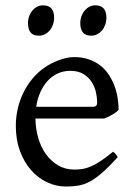

<svg xmlns="http://www.w3.org/2000/svg" viewBox="-20 -682 502 717"><path d="M242.2 -417.5Q216.8 -417.5 195.6 -407.7Q174.3 -397.9 158 -380.1Q141.6 -362.3 130.6 -337.6Q119.6 -313 115.2 -283.2H324.2Q335.4 -283.2 339.1 -286.9Q342.8 -290.5 342.8 -300.8Q342.8 -314 339.1 -333.7Q335.4 -353.5 324.5 -372.3Q313.5 -391.1 293.7 -404.3Q273.9 -417.5 242.2 -417.5ZM422.9 -272Q414.1 -262.2 399.4 -253.9Q384.8 -245.6 369.1 -239.3H112.3Q112.8 -201.2 122.8 -166.7Q132.8 -132.3 151.6 -106.2Q170.4 -80.1 197 -64.5Q223.6 -48.8 256.8 -48.8Q272 -48.8 286.4 -50.8Q300.8 -52.7 317.4 -59.6Q334 -66.4 354.2 -79.6Q374.5 -92.8 401.9 -115.2Q408.2 -111.8 412.8 -105.5Q417.5 -99.1 419.9 -95.2Q387.2 -59.6 362.5 -37.8Q337.9 -16.1 316.2 -4.4Q294.4 7.3 273.2 11Q252 14.6 227.1 14.6Q189.5 14.6 155.5 -1.5Q121.6 -17.6 95.7 -47.1Q69.8 -76.7 54.4 -118.4Q39.1 -160.2 39.1 -211.9Q39.1 -244.6 46.4 -276.4Q53.7 -308.1 67.6 -336.4Q81.5 -364.7 101.6 -388.7Q121.6 -412.6 147 -430.2Q157.7 -437.5 171.1 -444.6Q184.6 -451.7 199.2 -457Q213.9 -462.4 228.3 -465.6Q242.7 -468.8 255.9 -468.8Q287.6 -468.8 312.5 -460Q337.4 -451.2 356 -436.3Q374.5 -421.4 387.2 -401.6Q399.9 -381.8 408 -359.9Q416 -337.9 419.4 -315.2Q422.9 -292.5 422.9 -272ZM377.4 -615.7Q377.4 -602.1 373 -589.8Q368.7 -577.6 361.1 -568.6Q353.5 -559.6 343.3 -554.2Q333 -548.8 320.8 -548.8Q298.8 -548.8 289.3 -561Q279.8 -573.2 279.8 -595.7Q279.8 -609.4 284.2 -621.6Q288.6 -633.8 296.4 -642.8Q304.2 -651.9 314.2 -657Q324.2 -662.1 335.9 -662.1Q377.4 -662.1 377.4 -615.7ZM182.1 -615.7Q182.1 -602.1 177.7 -589.8Q173.3 -577.6 165.8 -568.6Q158.2 -559.6 147.9 -554.2Q137.7 -548.8 125.5 -548.8Q103.5 -548.8 94 -561Q84.5 -573.2 84.5 -595.7Q84.5 -609.4 88.9 -621.6Q93.3 -633.8 101.1 -642.8Q108.9 -651.9 118.9 -657Q128.9 -662.1 140.6 -662.1Q182.1 -662.1 182.1 -615.7Z"/></svg>

Font: Noto Serif Devanagari
Style: Regular
Weight: 400
Designer: Monotype Design Team
Foundry: Monotype Imaging Inc.
Version: Version 1.01